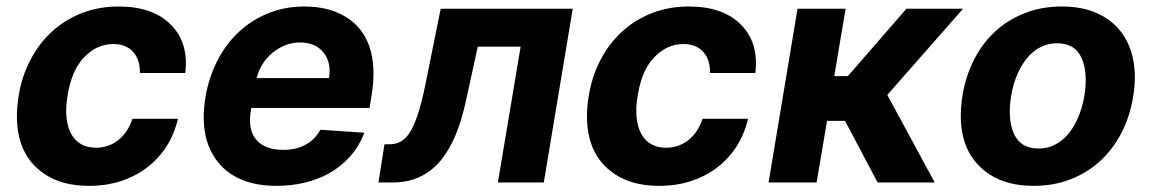

<svg xmlns="http://www.w3.org/2000/svg" viewBox="-20 -573 3618 603"><path d="M38.4 -270.6Q47.9 -331.3 74.4 -382.8Q100.9 -434.3 141.3 -472.1Q181.8 -509.9 235.4 -531.2Q289.1 -552.6 353 -552.6Q460.2 -552.6 516.7 -495.4Q573.2 -438.6 561.8 -343.8H419.4Q419.7 -364 414.6 -380.7Q409.4 -397.4 398.8 -409.4Q388.1 -421.5 372.5 -428.1Q356.9 -434.7 335.9 -434.7Q309.3 -434.7 286.6 -424.2Q263.8 -413.7 243.6 -392.4Q223.4 -371.1 210.9 -341.3Q198.5 -311.4 192.1 -272.7Q185.7 -234 188.9 -203.5Q192.1 -172.9 203.8 -152Q215.6 -131 235.1 -120Q254.6 -109 281.2 -109Q301.1 -109 318.7 -115.1Q336.3 -121.1 351.2 -132.8Q366.1 -144.5 377.5 -161.4Q388.8 -178.3 396 -199.9H538.7Q528.1 -153.1 503.6 -114.3Q479 -75.6 443 -47.8Q407 -19.9 360.6 -4.6Q314.3 10.7 259.9 10.7Q176.1 10.7 121.8 -25.2Q66.1 -61.8 45.5 -123.9Q24.9 -186.1 38.4 -270.6Z M625.7 -270.2Q636 -329.9 662.1 -381.4Q688.2 -432.9 728.2 -470.9Q768.1 -508.9 820.8 -530.7Q873.6 -552.6 937.1 -552.6Q1009.6 -552.6 1062.5 -522Q1089.1 -506.7 1108.5 -483.7Q1127.8 -460.6 1139 -429.9Q1150.2 -399.1 1152.5 -360.6Q1154.8 -322.1 1147.4 -275.6L1140.6 -234H769.2L768.5 -230.1Q762.8 -198.2 767 -174.2Q771.3 -150.2 784.6 -134.2Q797.9 -118.3 819.8 -110.3Q841.6 -102.3 870.7 -102.3Q909.4 -102.3 939.3 -118.3Q969.1 -134.2 986.2 -165.5L1124.3 -156.2Q1107.6 -112.9 1079.2 -81.3Q1050.8 -49.7 1014.6 -29.3Q978.3 -8.9 936.1 0.9Q893.8 10.7 849.4 10.7Q723.4 10.7 663.7 -65Q603.7 -141 625.7 -270.2ZM786.2 -327.8H1013.1Q1021.3 -376.4 996.1 -408Q970.9 -439.6 921.9 -439.6Q897.4 -439.6 875 -430.6Q852.6 -421.5 834.5 -406.1Q816.4 -390.6 803.8 -370.4Q791.2 -350.1 786.2 -327.8Z M1187.5 -120H1205.6Q1245 -120 1269.2 -160.2Q1281.2 -180.4 1292.8 -215.6Q1304.3 -250.7 1315.3 -304L1364 -545.5H1778.8L1687.9 0H1543.7L1615.1 -426.5H1480.5L1444.2 -259.9Q1437.5 -228.7 1428.1 -197.3Q1418.7 -165.8 1405.5 -136.9Q1392.4 -108 1374.8 -82.9Q1357.2 -57.9 1334 -39.4Q1310.7 -21 1281.1 -10.5Q1251.4 0 1214.1 0H1168.7Z M1828.8 -270.6Q1838.4 -331.3 1864.9 -382.8Q1891.3 -434.3 1931.8 -472.1Q1972.3 -509.9 2025.9 -531.2Q2079.5 -552.6 2143.5 -552.6Q2250.7 -552.6 2307.2 -495.4Q2363.6 -438.6 2352.3 -343.8H2209.9Q2210.2 -364 2205.1 -380.7Q2199.9 -397.4 2189.3 -409.4Q2178.6 -421.5 2163 -428.1Q2147.4 -434.7 2126.4 -434.7Q2099.8 -434.7 2077.1 -424.2Q2054.3 -413.7 2034.1 -392.4Q2013.8 -371.1 2001.4 -341.3Q1989 -311.4 1982.6 -272.7Q1976.2 -234 1979.4 -203.5Q1982.6 -172.9 1994.3 -152Q2006 -131 2025.6 -120Q2045.1 -109 2071.7 -109Q2091.6 -109 2109.2 -115.1Q2126.8 -121.1 2141.7 -132.8Q2156.6 -144.5 2168 -161.4Q2179.3 -178.3 2186.4 -199.9H2329.2Q2318.5 -153.1 2294 -114.3Q2269.5 -75.6 2233.5 -47.8Q2197.4 -19.9 2151.1 -4.6Q2104.8 10.7 2050.4 10.7Q1966.6 10.7 1912.3 -25.2Q1856.5 -61.8 1835.9 -123.9Q1815.3 -186.1 1828.8 -270.6Z M2484.7 -545.5H2635.7L2600.1 -333.8H2642.8L2826.7 -545.5H3004.6L2766.7 -274.9L2915.5 0H2736.2L2633.9 -193.5H2577.4L2544.7 0H2393.8Z M3002.8 -273.1Q3012.8 -333.8 3038.7 -384.9Q3064.6 -436.1 3104.8 -473.4Q3144.9 -510.7 3198 -531.6Q3251.1 -552.6 3315.3 -552.6Q3377.5 -552.6 3424.2 -532Q3470.9 -511.4 3499.8 -474.1Q3528.8 -436.8 3539.1 -384.4Q3549.4 -332 3538.7 -268.5Q3528.8 -208.1 3502.7 -157Q3476.6 -105.8 3436.4 -68.5Q3396.3 -31.2 3343.2 -10.3Q3290.1 10.7 3226.2 10.7Q3143.1 10.7 3088.1 -25.2Q3032 -61.8 3010.5 -124.1Q2989 -186.4 3002.8 -273.1ZM3164.4 -152.7Q3185.7 -106.5 3241.1 -106.5Q3263.5 -106.5 3282 -113.6Q3300.4 -120.7 3315.5 -133Q3330.6 -145.2 3342.3 -161.6Q3354 -177.9 3362.7 -196.6Q3371.4 -215.2 3377.1 -235.1Q3382.8 -255 3386 -273.8Q3397 -345.5 3376.8 -391Q3356.2 -437.1 3300.1 -437.1Q3278.1 -437.1 3259.4 -430Q3240.8 -422.9 3225.7 -410.5Q3210.6 -398.1 3198.7 -381.6Q3186.8 -365.1 3178.1 -346.4Q3169.4 -327.8 3163.7 -307.9Q3158 -288 3155.2 -269.2Q3144.2 -197.8 3164.4 -152.7Z"/></svg>

Font: Inter P
Style: Bold Italic
Weight: 700
Italic angle: 9.39999°
Designer: Rasmus Andersson
Foundry: rsms
Version: Version 3.018;git-588b23468